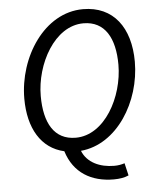

<svg xmlns="http://www.w3.org/2000/svg" viewBox="-57 -716 747 925"><g transform="rotate(-5 317.0 -253.0)"><path d="M291 -54C187 -54 140 -138 140 -269C140 -423 235 -600 375 -600C479 -600 526 -515 526 -387C526 -231 431 -54 291 -54ZM456 162C484 162 508 158 528 149L514 89C498 94 483 97 464 97C394 97 333 69 310 11C486 -5 606 -201 606 -394C606 -559 526 -668 379 -668C191 -668 60 -463 60 -263C60 -120 119 -19 230 6C263 113 348 162 456 162Z"/></g></svg>

Font: Source Sans Pro
Style: Italic
Weight: 400
Italic angle: -11°
Designer: Paul D. Hunt
Foundry: Adobe Systems Incorporated
Version: Version 3.006;hotconv 1.0.111;makeotfexe 2.5.65597